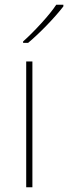

<svg xmlns="http://www.w3.org/2000/svg" viewBox="-20 -786 286 806"><path d="M90 0V-528H116V0ZM246 -759Q218 -723 177 -680.5Q136 -638 98 -606H77V-612Q112 -643 153.5 -688.5Q195 -734 216 -766H246Z"/></svg>

Font: Noto Sans UI Thin
Style: Regular
Weight: 250
Designer: Monotype Design Team
Foundry: Monotype Imaging Inc.
Version: Version 1.001